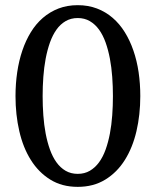

<svg xmlns="http://www.w3.org/2000/svg" viewBox="-20 -707 603 743"><path d="M417 -335Q417 -372.6 414.3 -409.4Q411.6 -446.3 405.3 -480Q398.9 -513.7 388.7 -542.5Q378.4 -571.3 363.3 -592.3Q348.1 -613.3 327.6 -625.2Q307.1 -637.2 280.8 -637.2Q254.4 -637.2 233.9 -625.2Q213.4 -613.3 198.5 -592.3Q183.6 -571.3 173.3 -542.5Q163.1 -513.7 156.7 -480Q150.4 -446.3 147.7 -409.4Q145 -372.6 145 -335Q145 -297.4 147.7 -260.5Q150.4 -223.6 156.7 -190.2Q163.1 -156.7 173.3 -128.2Q183.6 -99.6 198.5 -78.9Q213.4 -58.1 233.9 -46.1Q254.4 -34.2 280.8 -34.2Q307.1 -34.2 327.6 -46.1Q348.1 -58.1 363.3 -78.9Q378.4 -99.6 388.7 -128.2Q398.9 -156.7 405.3 -190.2Q411.6 -223.6 414.3 -260.5Q417 -297.4 417 -335ZM522.9 -335Q522.9 -263.2 508.1 -199.5Q493.2 -135.7 463.1 -87.9Q433.1 -40 387.5 -12Q341.8 16.1 280.8 16.1Q219.7 16.1 174.6 -12Q129.4 -40 99.4 -87.9Q69.3 -135.7 54.7 -199.5Q40 -263.2 40 -335Q40 -382.8 46.6 -427.5Q53.2 -472.2 66.4 -511.2Q79.6 -550.3 99.4 -582.5Q119.1 -614.7 146 -637.9Q172.9 -661.1 206.5 -674.1Q240.2 -687 280.8 -687Q321.3 -687 355.2 -674.1Q389.2 -661.1 416 -637.9Q442.9 -614.7 462.9 -582.5Q482.9 -550.3 496.3 -511.2Q509.8 -472.2 516.4 -427.5Q522.9 -382.8 522.9 -335Z"/></svg>

Font: BabelStone Ogham Pictish
Style: Regular
Weight: 400
Designer: Andrew West
Foundry: BabelStone
Version: Version 1.02 March 14, 2022